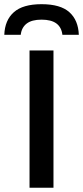

<svg xmlns="http://www.w3.org/2000/svg" viewBox="-44 -874 387 894"><path d="M205 0H93.5V-639H205ZM149.5 -854.5Q237.5 -854.5 279 -817.2Q320.5 -780 323 -712H246.5Q242.5 -747 218.5 -764.8Q194.5 -782.5 149.5 -782.5Q104 -782.5 80.2 -764.2Q56.5 -746 52.5 -712H-24Q-21.5 -780 20.5 -817.2Q62.5 -854.5 149.5 -854.5Z"/></svg>

Font: Anek Latin Expanded Medium
Style: Regular
Weight: 500
Width: 7
Designer: Yesha Goshar
Foundry: Ek Type
Version: Version 1.003